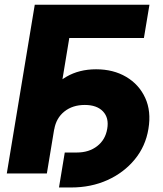

<svg xmlns="http://www.w3.org/2000/svg" viewBox="-20 -748 704 828"><path d="M624.5 -727.5 600.6 -584H278.8L182.1 0H9.3L129.9 -727.5ZM234.4 60.5 259.3 -90.3H311.5Q363.8 -90.3 399.2 -117.9Q434.6 -145.5 442.4 -192.4Q450.7 -239.7 424.1 -267.6Q397.5 -295.4 345.7 -295.4Q293 -295.4 257.6 -267.1Q222.2 -238.8 213.9 -189.9H127.9Q140.6 -268.6 176 -326.9Q211.4 -385.3 266.6 -417.2Q321.8 -449.2 394.5 -449.2Q468.8 -449.2 524.2 -416.5Q579.6 -383.8 606.2 -325.9Q632.8 -268.1 620.1 -192.4Q607.9 -117.2 561 -60.3Q514.2 -3.4 443.4 28.6Q372.6 60.5 286.6 60.5Z"/></svg>

Font: Inter 20pt ExtraBold
Style: Italic
Weight: 800
Italic angle: -9.3988°
Version: Version 4.001;git-66647c0bb